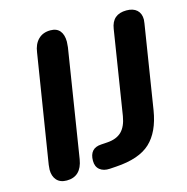

<svg xmlns="http://www.w3.org/2000/svg" viewBox="-102 -776 861 882"><g transform="rotate(-15 328.5 -335.0)"><path d="M45 -60Q45 -67 47 -83L129 -596Q134 -634 156 -656Q178 -678 214 -678Q244 -678 259 -659.5Q274 -641 274 -608Q274 -600 272 -582L191 -71Q178 8 109 8Q78 8 61.5 -10.5Q45 -29 45 -60ZM248 -48Q248 -108 304 -111L334 -113Q378 -116 402 -139.5Q426 -163 434 -211L497 -609Q507 -676 575 -676Q607 -676 624.5 -660Q642 -644 642 -615Q642 -609 640 -597L577 -200Q561 -101 508 -51.5Q455 -2 344 5L314 7Q284 9 266 -5.5Q248 -20 248 -48Z"/></g></svg>

Font: SN Pro Bold
Style: Bold Italic
Weight: 700
Italic angle: -9°
Designer: Tobias Whetton
Foundry: Supernotes
Version: Version 1.003